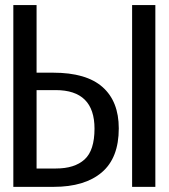

<svg xmlns="http://www.w3.org/2000/svg" viewBox="-20 -726 655 746"><path d="M122.1 -706.2V-443.6H186.7Q315.4 -443.6 378.5 -387.7Q441.5 -331.8 441.5 -227.2Q441.5 -112.3 375.4 -56.2Q309.2 0 188.7 0H31.8V-706.2ZM583.6 -706.2V0H493.3V-706.2ZM196.4 -375.9H122.1V-71.3H197.4Q269.7 -71.3 308.5 -106.4Q347.2 -141.5 347.2 -226.2Q347.2 -375.9 196.4 -375.9Z"/></svg>

Font: FiraCode Nerd Font
Style: Regular
Weight: 400
Designer: Carrois Corporate, Edenspiekermann AG, Nikita Prokopov
Foundry: Carrois Corporate, Edenspiekermann AG, Nikita Prokopov
Version: Version 6.002;Nerd Fonts 3.4.0